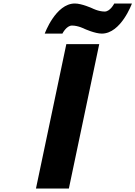

<svg xmlns="http://www.w3.org/2000/svg" viewBox="-20 -1077 774 1097"><path d="M463.3 -912C463.3 -912 522.6 -885 561.6 -885C671.6 -885 733.8 -1057 733.8 -1057H632.8C632.8 -1057 610.1 -1011 578.1 -1011C542.1 -1011 506.1 -1030 506.1 -1030C506.1 -1030 446.8 -1057 407.8 -1057C297.8 -1057 235.6 -885 235.6 -885H336.6C336.6 -885 359.3 -931 391.3 -931C427.3 -931 463.3 -912 463.3 -912ZM547 -825H359L185.5 0H373.5Z"/></svg>

Font: Hussar
Style: BdOblTwo
Weight: 700
Foundry: Cannot Into Space Fonts
Version: Version 2.00